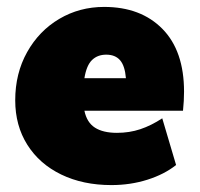

<svg xmlns="http://www.w3.org/2000/svg" viewBox="-20 -526 577 555"><path d="M512 -261Q512 -235 509 -206H224Q231 -172 254.5 -157Q278 -142 318 -142Q354 -142 385.5 -152.5Q417 -163 449 -184L489 -49Q455 -22 406 -6.5Q357 9 302 9Q220 9 157 -21.5Q94 -52 59 -107.5Q24 -163 24 -236Q24 -314 58.5 -375.5Q93 -437 151.5 -471.5Q210 -506 281 -506Q387 -506 449.5 -442.5Q512 -379 512 -261ZM224 -300H344Q341 -336 327 -352Q313 -368 287 -368Q262 -368 246 -352.5Q230 -337 224 -300Z"/></svg>

Font: Nunito Sans Heavy Heavy
Style: Italic
Weight: 400
Italic angle: -4.541°
Designer: Vernon Adams
Foundry: Vernon Adams
Version: Version 2.002